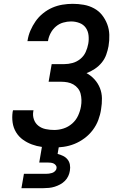

<svg xmlns="http://www.w3.org/2000/svg" viewBox="-20 -763 640 1003"><path d="M255 8Q226 8 199 4.5Q172 1 146.5 -8.5Q121 -18 99.5 -33.5Q78 -49 64 -72Q50 -95 46 -122.5Q42 -150 46 -178L48 -187H155L154 -182Q150 -160 157 -139.5Q164 -119 180.5 -106Q197 -93 219 -88.5Q241 -84 263 -84Q288 -84 312.5 -92Q337 -100 357 -117.5Q377 -135 388 -159Q399 -183 403 -207Q406 -224 405.5 -241Q405 -258 401 -273.5Q397 -289 387 -301.5Q377 -314 363 -322Q349 -330 332.5 -333Q316 -336 299 -336H234L250 -428H315Q337 -428 359 -434Q381 -440 399.5 -455Q418 -470 427.5 -491Q437 -512 441 -534Q445 -556 442.5 -578.5Q440 -601 428 -618Q416 -635 395 -643Q374 -651 351 -651Q331 -651 310 -645Q289 -639 272 -624.5Q255 -610 244.5 -590Q234 -570 231 -550L230 -548H123L124 -551Q128 -578 139 -603.5Q150 -629 166 -652Q182 -675 205 -693.5Q228 -712 253.5 -723Q279 -734 306 -738.5Q333 -743 360 -743Q389 -743 417.5 -738Q446 -733 471 -719.5Q496 -706 513 -684.5Q530 -663 540 -637Q550 -611 551 -581.5Q552 -552 547 -522Q543 -500 535 -477.5Q527 -455 511.5 -436Q496 -417 475 -403Q454 -389 432 -381Q456 -368 474 -348Q492 -328 502 -303Q512 -278 512.5 -249.5Q513 -221 508 -192Q504 -164 493.5 -136Q483 -108 464.5 -83.5Q446 -59 421 -40.5Q396 -22 368.5 -11Q341 0 312 4Q283 8 255 8ZM92 220 105 145H220Q228 145 236 144Q244 143 252 140.5Q260 138 267 131.5Q274 125 275 117Q277 109 272.5 102Q268 95 261 91.5Q254 88 245.5 87Q237 86 229 86H185L214 -84H302L281 41Q296 45 309.5 51.5Q323 58 332.5 69.5Q342 81 345 96.5Q348 112 345 129Q343 143 336.5 157Q330 171 319 182Q308 193 294 200.5Q280 208 265.5 212.5Q251 217 236 218.5Q221 220 207 220Z"/></svg>

Font: Iosevka Aile Semibold
Style: Italic
Weight: 600
Italic angle: -9°
Designer: Belleve Invis
Foundry: Belleve Invis
Version: Version 31.1.0; ttfautohint (v1.8.4)